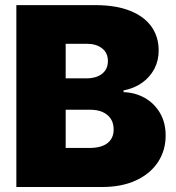

<svg xmlns="http://www.w3.org/2000/svg" viewBox="-20 -748 705 768"><path d="M45.4 0V-727.5H360.8Q443.8 -727.5 500.5 -704.8Q557.1 -682.1 585.9 -641.4Q614.7 -600.6 614.7 -545.9Q614.7 -505.4 597.2 -472.2Q579.6 -439 548.1 -416.7Q516.6 -394.5 474.1 -386.2V-379.4Q521 -377.9 559.3 -356.2Q597.7 -334.5 620.1 -295.9Q642.6 -257.3 642.6 -206.1Q642.6 -146.5 612.1 -99.9Q581.5 -53.2 524.4 -26.6Q467.3 0 388.2 0ZM242.7 -156.2H337.9Q385.3 -156.2 409.9 -175.5Q434.6 -194.8 434.6 -230Q434.6 -255.4 423.1 -272.9Q411.6 -290.5 390.6 -299.8Q369.6 -309.1 340.3 -309.1H242.7ZM242.7 -434.6H326.2Q351.6 -434.6 370.8 -442.6Q390.1 -450.7 400.9 -466.1Q411.6 -481.4 411.6 -503.9Q411.6 -536.6 388.2 -554.7Q364.7 -572.8 328.6 -572.8H242.7Z"/></svg>

Font: Inter 17pt Black
Style: Regular
Weight: 900
Version: Version 4.001;git-66647c0bb